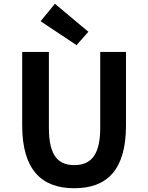

<svg xmlns="http://www.w3.org/2000/svg" viewBox="-20 -987 788 1021"><path d="M272 -967 196 -874 387 -747 450 -818ZM375 14C549 14 650 -83 650 -320V-711H513V-307C513 -158 460 -109 375 -109C290 -109 240 -158 240 -307V-711H98V-320C98 -83 202 14 375 14Z"/></svg>

Font: Spoqa Han Sans Neo Bold
Style: Bold
Weight: 700
Designer: [Spoqa Han Sans Neo] Dong-huui Kim  Younghwa Kang  Yujin Lee  [Noto Sans] Ryoko NISHIZUKA  (kana & ideographs); Paul D. 
Foundry: Spoqa (http://www.spoqa-han-sans.com)
Version: Version 1.100;hotconv 1.0.109;makeotfexe 2.5.65596